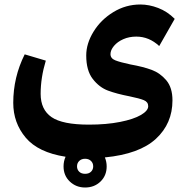

<svg xmlns="http://www.w3.org/2000/svg" viewBox="-20 -587 847 855"><path d="M561 -300Q617 -290 655 -276Q693 -262 720.5 -229.5Q748 -197 748 -140Q748 -37 674.5 31Q601 99 447 114Q455 133 455 154Q455 195 427.5 221.5Q400 248 359 248Q319 248 291 221.5Q263 195 263 154Q263 131 272 111Q150 92 94.5 26Q39 -40 39 -129Q39 -243 90 -345L184 -317Q161 -241 161 -169Q161 -99 209.5 -65.5Q258 -32 376 -32Q454 -32 514.5 -44Q575 -56 607.5 -75Q640 -94 640 -114Q640 -133 620.5 -141Q601 -149 557 -158Q500 -169 461 -183.5Q422 -198 393 -235.5Q364 -273 364 -340Q364 -393 396.5 -446Q429 -499 484.5 -533Q540 -567 605 -567Q644 -567 684.5 -551.5Q725 -536 758 -503L689 -382Q644 -424 587 -424Q555 -424 529 -412.5Q503 -401 487.5 -382.5Q472 -364 472 -346Q472 -327 493 -318.5Q514 -310 561 -300ZM395 154Q395 139 385 129.5Q375 120 359 120Q343 120 333 129.5Q323 139 323 154Q323 168 332.5 177.5Q342 187 359 187Q376 187 385.5 177.5Q395 168 395 154Z"/></svg>

Font: FiraGOUPP
Style: Bold
Weight: 700
Designer: bBox Type
Foundry: bBox Type GmbH
Version: Version 1.001